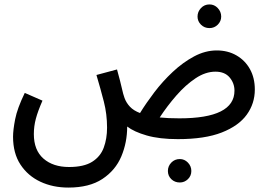

<svg xmlns="http://www.w3.org/2000/svg" viewBox="-20 -616 1211 868"><path d="M289 232Q219 232 162.5 205.5Q106 179 72.5 128Q39 77 39 2Q39 -28 48.5 -77Q58 -126 92 -196L172 -161Q151 -113 142 -79Q133 -45 133 -10Q133 63 176.5 101Q220 139 292 139Q359 139 396.5 115.5Q434 92 449 51.5Q464 11 464 -39Q464 -100 449.5 -156.5Q435 -213 416 -277L509 -302Q525 -244 531 -216.5Q537 -189 543 -173Q551 -151 567.5 -133.5Q584 -116 613 -105Q640 -149 677.5 -198.5Q715 -248 761 -291Q807 -334 857.5 -361Q908 -388 960 -388Q1010 -388 1049 -365.5Q1088 -343 1110 -303.5Q1132 -264 1132 -211Q1132 -148 1095.5 -97.5Q1059 -47 982.5 -17Q906 13 784 13Q701 13 643.5 -3.5Q586 -20 555 -44Q555 28 528.5 91Q502 154 443 193Q384 232 289 232ZM954 -292Q909 -292 864 -262Q819 -232 777.5 -184.5Q736 -137 702 -85Q740 -81 791 -81Q1040 -81 1040 -206Q1040 -240 1018 -266Q996 -292 954 -292ZM927 -489Q904 -489 888.5 -504.5Q873 -520 873 -541Q873 -563 888.5 -579.5Q904 -596 927 -596Q949 -596 964.5 -579.5Q980 -563 980 -541Q980 -520 964.5 -504.5Q949 -489 927 -489ZM793 209Q770 209 754.5 194Q739 179 739 157Q739 135 754.5 119Q770 103 793 103Q814 103 829.5 119Q845 135 845 157Q845 179 829.5 194Q814 209 793 209Z"/></svg>

Font: Noto Sans Arabic UI Cn Md
Style: Regular
Weight: 500
Width: 3
Designer: Monotype Design Team, Nadine Chahine and Nizar Qandah
Foundry: Monotype Imaging Inc.
Version: Version 2.010; ttfautohint (v1.8.4.7-5d5b)